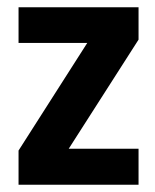

<svg xmlns="http://www.w3.org/2000/svg" viewBox="-20 -508 426 528"><path d="M361 -399V-488H31V-390H220L31 -94V0H361V-99H169Z"/></svg>

Font: sklik
Style: Regular
Weight: 400
Designer: Joe Prince
Foundry: Joe Prince
Version: Version 1.001